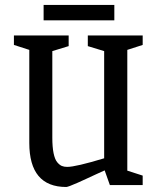

<svg xmlns="http://www.w3.org/2000/svg" viewBox="-20 -746 637 774"><path d="M155.8 -664.1V-726.1H440.9V-664.1ZM247.1 7.8Q98.1 7.8 98.1 -169.9V-544.9L36.1 -564.9V-603H256.8V-560.1L190.9 -540V-190.9Q190.9 -153.3 196 -128.4Q201.2 -103.5 210.4 -92.3Q219.7 -81.1 229 -77.1Q238.3 -73.2 251 -73.2Q285.2 -73.2 399.9 -107.9V-540L334 -560.1V-603H555.2V-564.9L493.2 -544.9V-58.1L555.2 -38.1V0H422.9L401.9 -59.1Q390.6 -54.2 367.9 -43.7Q345.2 -33.2 328.4 -25.4Q311.5 -17.6 293 -9.3Q274.4 -1 262.5 3.4Q250.5 7.8 247.1 7.8Z"/></svg>

Font: Grenze
Style: Regular
Weight: 400
Designer: Renata Polastri
Foundry: Omnibus-Type
Version: Version 1.002;PS 001.002;hotconv 1.0.88;makeotf.lib2.5.64775